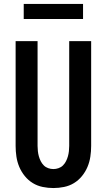

<svg xmlns="http://www.w3.org/2000/svg" viewBox="-20 -943 540 971"><path d="M250 8Q223 8 196 2.5Q169 -3 146 -17Q123 -31 105.5 -52.5Q88 -74 77.5 -99Q67 -124 63 -151Q59 -178 59 -205V-735H170V-205Q170 -192 171.5 -178.5Q173 -165 176.5 -152.5Q180 -140 186 -128Q192 -116 201.5 -106.5Q211 -97 224 -92.5Q237 -88 250 -88Q263 -88 276 -92.5Q289 -97 298.5 -106.5Q308 -116 314 -128Q320 -140 323.5 -152.5Q327 -165 328.5 -178.5Q330 -192 330 -205V-735H441V-205Q441 -178 437 -151Q433 -124 422.5 -99Q412 -74 394.5 -52.5Q377 -31 354 -17Q331 -3 304 2.5Q277 8 250 8ZM100 -847V-923H400V-847Z"/></svg>

Font: Iosevka SS04
Style: Bold
Weight: 700
Monospace: yes
Designer: Belleve Invis
Foundry: Belleve Invis
Version: Version 19.0.0; ttfautohint (v1.8.4)